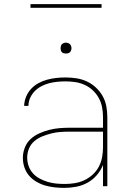

<svg xmlns="http://www.w3.org/2000/svg" viewBox="-20 -904 640 932"><path d="M292 8Q269 8 245.5 5.5Q222 3 199.5 -3.5Q177 -10 156.5 -22Q136 -34 121 -51.5Q106 -69 98.5 -91.5Q91 -114 91 -138Q91 -163 100.5 -187.5Q110 -212 128.5 -229Q147 -246 170.5 -256.5Q194 -267 219 -273.5Q244 -280 269.5 -282Q295 -284 320 -284H480V-336Q480 -360 475.5 -383.5Q471 -407 459.5 -428Q448 -449 430.5 -465.5Q413 -482 391 -492Q369 -502 345.5 -505.5Q322 -509 298 -509Q278 -509 258 -507Q238 -505 218.5 -500Q199 -495 181 -485.5Q163 -476 149 -462Q135 -448 126.5 -429Q118 -410 118 -390H97Q98 -413 106.5 -434Q115 -455 130.5 -472Q146 -489 166 -500Q186 -511 208 -517Q230 -523 252.5 -525.5Q275 -528 298 -528Q324 -528 350.5 -524Q377 -520 401 -509Q425 -498 445 -479.5Q465 -461 478 -438Q491 -415 496 -388.5Q501 -362 501 -336V0H480V-103Q469 -76 449.5 -53.5Q430 -31 404.5 -17Q379 -3 350 2.5Q321 8 292 8ZM295 -11Q319 -11 343.5 -15Q368 -19 390 -29.5Q412 -40 430 -56.5Q448 -73 459.5 -94.5Q471 -116 475.5 -140.5Q480 -165 480 -189V-265H320Q297 -265 274.5 -263.5Q252 -262 230 -256.5Q208 -251 186.5 -242.5Q165 -234 147.5 -219.5Q130 -205 121 -183.5Q112 -162 112 -139Q112 -118 119 -98Q126 -78 140 -62.5Q154 -47 173 -37Q192 -27 212 -21Q232 -15 253 -13Q274 -11 295 -11ZM300 -644Q295 -644 289.5 -645.5Q284 -647 280.5 -650.5Q277 -654 275.5 -659.5Q274 -665 274 -670Q274 -675 275.5 -680.5Q277 -686 280.5 -689.5Q284 -693 289.5 -695Q295 -697 300 -697Q305 -697 310.5 -695Q316 -693 319.5 -689.5Q323 -686 325 -680.5Q327 -675 327 -670Q327 -665 325 -659.5Q323 -654 319.5 -650.5Q316 -647 310.5 -645.5Q305 -644 300 -644ZM128 -866V-884H473V-866Z"/></svg>

Font: Iosevka Thin Extended
Style: Regular
Weight: 100
Width: 7
Monospace: yes
Designer: Belleve Invis
Foundry: Belleve Invis
Version: Version 32.5.0; ttfautohint (v1.8.4)